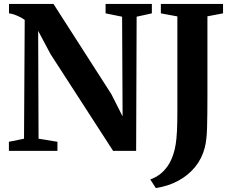

<svg xmlns="http://www.w3.org/2000/svg" viewBox="-20 -763 1184 971"><path d="M25 0V-46L101.5 -61.5L105 -662.5Q94.5 -670 81.2 -676.8Q68 -683.5 53.5 -688.8Q39 -694 25.5 -695.5V-743H250.5L543 -287L600 -174.5L597.5 -678.5L514 -695.5V-743H748V-695.5L671 -678.5L668.5 0H552L235.5 -489.5L173 -607L175 -61.5L270.5 -46V0ZM740 144.5Q765.5 135.5 787.5 119.2Q809.5 103 827.2 77.8Q845 52.5 856.5 17.5Q864 -5 868.5 -32.8Q873 -60.5 875 -101Q877 -141.5 877 -199.5V-680L793.5 -695.5V-743H1108V-695.5L1029 -680.5V-271.5Q1029 -183 1027.2 -118.5Q1025.5 -54 1015.5 -16Q1001.5 38.5 967 81Q932.5 123.5 881.8 151Q831 178.5 768 188Z"/></svg>

Font: Merriweather 60pt
Style: Bold
Weight: 700
Version: Version 2.100